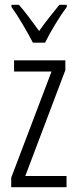

<svg xmlns="http://www.w3.org/2000/svg" viewBox="-20 -785 321 805"><path d="M259 0H27V-40L196 -485H39V-532H254V-491L86 -47H259ZM118 -606Q100 -641 74.5 -684Q49 -727 28 -756V-765H59Q78 -744 100.5 -714Q123 -684 144 -655Q166 -686 185 -710Q204 -734 229 -765H260V-756Q237 -725 211.5 -683Q186 -641 169 -606Z"/></svg>

Font: Noto Sans Gurmukhi ExtraCondensed Light
Style: Regular
Weight: 300
Width: 2
Designer: Jelle Bosma - Monotype Design Team
Foundry: Monotype Imaging Inc.
Version: Version 2.004; ttfautohint (v1.8.4.7-5d5b)